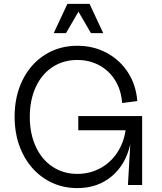

<svg xmlns="http://www.w3.org/2000/svg" viewBox="-20 -950 830 986"><path d="M55 -351Q55 -456 96 -539Q137 -622 210.5 -668.5Q284 -715 377 -715Q460 -715 528 -678.5Q596 -642 637.5 -577.5Q679 -513 685 -431L607 -421Q603 -485 572.5 -535.5Q542 -586 491 -614Q440 -642 377 -642Q305 -642 249.5 -605.5Q194 -569 163.5 -502.5Q133 -436 133 -350Q133 -264 163.5 -197.5Q194 -131 249.5 -94Q305 -57 377 -57Q440 -57 493 -85Q546 -113 580.5 -164Q615 -215 625 -281H382V-354H710V0H637L649 -209Q625 -104 553 -44Q481 16 377 16Q285 16 211.5 -31Q138 -78 96.5 -161.5Q55 -245 55 -351ZM440 -930 510 -780H447L383 -890L319 -780H256L326 -930Z"/></svg>

Font: MedMera Sans
Style: Regular
Weight: 400
Designer: Kasper Nordkvist
Foundry: UNCUT.wtf
Version: Version 1.300